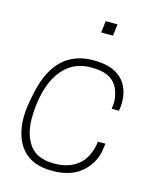

<svg xmlns="http://www.w3.org/2000/svg" viewBox="-111 -806 733 892"><g transform="rotate(15 255.5 -360.0)"><path d="M225 8Q128 8 80.5 -48Q33 -104 33 -200Q33 -246 51 -326Q98 -538 279 -538Q343 -538 382 -517.5Q421 -497 439 -462Q457 -427 457 -385Q457 -363 453 -342H418L419 -350Q421 -366 421 -380Q416 -443 382 -473Q348 -503 279 -503Q207 -503 161 -462.5Q115 -422 93 -353.5Q71 -285 71 -202Q71 -125 107 -76Q143 -27 225 -27Q297 -27 341.5 -64.5Q386 -102 396 -178H432L426 -137Q412 -74 361.5 -33Q311 8 225 8ZM336 -672H279L286 -728H343Z"/></g></svg>

Font: Tanohe Sans ExtraLight
Style: Italic
Weight: 200
Designer: Village Type and Design LLC & Cristiano Sobral
Foundry: Cooper Hewitt Smithsonian Design Museum
Version: Version 1.00;September 29, 2021;FontCreator 13.0.0.2655 64-b